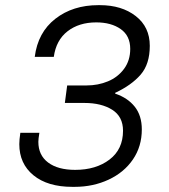

<svg xmlns="http://www.w3.org/2000/svg" viewBox="-20 -716 655 746"><path d="M562 -538Q562 -467 526.5 -426Q491 -385 427 -355L428 -352Q476 -336 503.5 -301.5Q531 -267 531 -213Q531 -147 496.5 -96.5Q462 -46 402 -18Q342 10 270 10H261Q165 10 110 -35Q55 -80 55 -156Q55 -173 59 -200H133Q129 -176 129 -165Q129 -113 167 -84.5Q205 -56 272 -56Q353 -56 405.5 -96Q458 -136 458 -208Q458 -263 416 -289.5Q374 -316 308 -316H232L241 -384H316Q361 -384 399.5 -400Q438 -416 462 -448.5Q486 -481 486 -526Q486 -577 449 -603Q412 -629 354 -629Q287 -629 242.5 -594.5Q198 -560 189 -495H115Q127 -590 195 -643Q263 -696 362 -696H368Q453 -696 507.5 -653.5Q562 -611 562 -538Z"/></svg>

Font: Chivo Light Italic
Style: Regular
Weight: 300
Italic angle: -8.05°
Designer: Hector Gatti
Foundry: Omnibus-Type
Version: Version 1.007